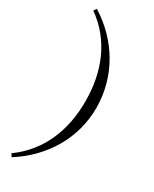

<svg xmlns="http://www.w3.org/2000/svg" viewBox="-222 -812 781 976"><g transform="rotate(30 168.0 -324.0)"><path d="M26 94 37 111C188 16 286 -142 285 -323C284 -505 188 -664 35 -759L24 -742C160 -646 220 -494 220 -323C221 -154 161 -3 26 94Z"/></g></svg>

Font: Sprat
Style: Regular
Weight: 400
Designer: Ethan Nakache
Foundry: Collletttivo
Version: Version 2.000;Glyphs 3.2 (3217)